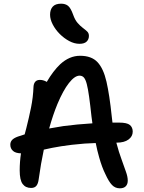

<svg xmlns="http://www.w3.org/2000/svg" viewBox="-20 -1013 780 1043"><path d="M631 10Q606 10 588.5 -8Q571 -26 552 -68Q534 -104 519 -157Q508 -195 500 -236Q467 -235 439 -233Q365 -227 312.5 -218.5Q260 -210 222 -201Q220 -201 218 -200Q202 -125 190 -38Q187 -15 177.5 -3.5Q168 8 149 8Q119 8 103 -13.5Q87 -35 87 -87Q87 -134 94 -180Q64 -181 51 -193Q36 -206 36 -227Q36 -242 45.5 -252.5Q55 -263 77 -271Q95 -277 114 -283Q118 -300 123 -317Q137 -372 148.5 -428.5Q160 -485 162 -542Q163 -559 171.5 -569Q180 -579 197 -579Q213 -579 229 -571Q231 -569 234 -568Q269 -628 307 -664Q357 -710 415 -710Q477 -710 509.5 -675.5Q542 -641 558.5 -569Q575 -497 587 -381Q589 -363 591 -347Q609 -347 627 -347Q670 -347 685.5 -334Q701 -321 701 -298Q701 -272 678 -255Q655 -238 613 -238Q613 -238 612 -238Q626 -185 640 -148Q654 -108 664 -80.5Q674 -53 674 -32Q674 -12 663 -1Q652 10 631 10ZM482 -343Q479 -362 477 -380Q470 -445 464 -488Q458 -531 451.5 -556Q445 -581 436 -591.5Q427 -602 412 -602Q386 -602 354.5 -562Q323 -522 292 -448Q268 -390 247 -315Q284 -322 324 -328Q399 -338 482 -343ZM412 -775Q384 -775 356 -790Q328 -805 304.5 -828.5Q281 -852 266.5 -880Q252 -908 252 -933Q252 -961 266.5 -977Q281 -993 312 -993Q335 -993 349.5 -981.5Q364 -970 377 -934Q387 -905 401.5 -888.5Q416 -872 430 -861.5Q444 -851 453.5 -842Q463 -833 463 -818Q463 -799 450.5 -787Q438 -775 412 -775Z"/></svg>

Font: Shantell Sans Light Medium
Style: Regular
Weight: 500
Version: Version 1.008;[ac192a2d6]